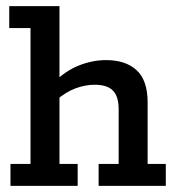

<svg xmlns="http://www.w3.org/2000/svg" viewBox="-20 -603 574 623"><path d="M14 0V-71H79V-512H10V-583H173V-338L154 -335Q192 -373 236 -390.5Q280 -408 324 -408Q388 -408 423.5 -375Q459 -342 459 -271V-71H518V0H300V-71H365V-249Q365 -290 346.5 -309Q328 -328 287 -328Q257 -328 225.5 -316.5Q194 -305 160 -276L173 -307V-71H232V0Z"/></svg>

Font: Rokkitt Medium
Style: Regular
Weight: 500
Version: Version 3.103